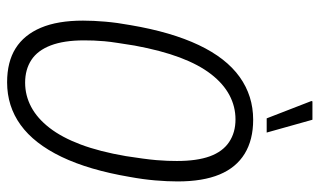

<svg xmlns="http://www.w3.org/2000/svg" viewBox="-204 -706 921 554"><g transform="rotate(90 257.0 -428.5)"><path d="M217 12Q158 12 119 -12.5Q80 -37 59.5 -85.5Q39 -134 39 -207Q39 -237 42 -271.5Q45 -306 52 -344Q72 -462 109.5 -541Q147 -620 201.5 -659Q256 -698 325 -698Q383 -698 423 -673.5Q463 -649 483 -601Q503 -553 503 -480Q503 -450 500 -415Q497 -380 490 -342Q470 -224 432 -145Q394 -66 340 -27Q286 12 217 12ZM218 -40Q255 -40 288 -57.5Q321 -75 348.5 -110.5Q376 -146 396.5 -200.5Q417 -255 430 -331Q434 -357 437 -379Q440 -401 441.5 -418.5Q443 -436 443.5 -450.5Q444 -465 444 -478Q444 -536 430.5 -573Q417 -610 389.5 -628.5Q362 -647 324 -647Q287 -647 254 -629.5Q221 -612 193.5 -576.5Q166 -541 145.5 -486.5Q125 -432 111 -356Q107 -330 103.5 -308Q100 -286 98.5 -269Q97 -252 96.5 -238Q96 -224 96 -210Q96 -152 110.5 -114Q125 -76 152.5 -58Q180 -40 218 -40ZM321 -737 271 -866 272 -869H325L362 -737Z"/></g></svg>

Font: Archivo ExtraCondensed ExtraLight
Style: Italic
Weight: 250
Width: 2
Italic angle: -10°
Designer: Hector Gatti
Foundry: Omnibus-Type
Version: Version 2.001